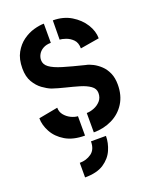

<svg xmlns="http://www.w3.org/2000/svg" viewBox="-140 -635 721 903"><g transform="rotate(-20 220.5 -183.0)"><path d="M127 190V117Q160 117 185.5 99Q211 81 211 40H286Q286 75 271 109.5Q256 144 221.5 167Q187 190 127 190ZM238 5V-92Q255 -92 274.5 -99.5Q294 -107 308 -122.5Q322 -138 322 -162Q322 -184 302 -198Q282 -212 251.5 -221Q221 -230 186 -238.5Q151 -247 121 -257Q101 -265 79 -281Q57 -297 41 -324Q25 -351 25 -392Q25 -439 42.5 -470.5Q60 -502 86.5 -521Q113 -540 141.5 -548Q170 -556 192 -556V-460Q169 -460 153 -451Q137 -442 129 -428Q121 -414 121 -399Q121 -377 141.5 -362Q162 -347 203.5 -334.5Q245 -322 310 -306Q327 -303 346 -293Q365 -283 382 -267Q399 -251 410 -226.5Q421 -202 421 -168Q421 -114 396.5 -75Q372 -36 330 -15.5Q288 5 238 5ZM194 5Q135 5 96.5 -18Q58 -41 39 -76Q20 -111 20 -145L116 -163Q116 -142 128.5 -126.5Q141 -111 159 -102Q177 -93 194 -92ZM316 -387Q316 -416 300.5 -431.5Q285 -447 265.5 -453.5Q246 -460 236 -460L237 -556Q289 -556 328 -532.5Q367 -509 389 -474Q411 -439 411 -403Z"/></g></svg>

Font: Stick No Bills SemiBold
Style: Regular
Weight: 600
Designer: Kosala Senevirathne, Siva Puranthara, Lasantha Premarathna, Tharique Azeez
Foundry: mooniak
Version: Version 2.000